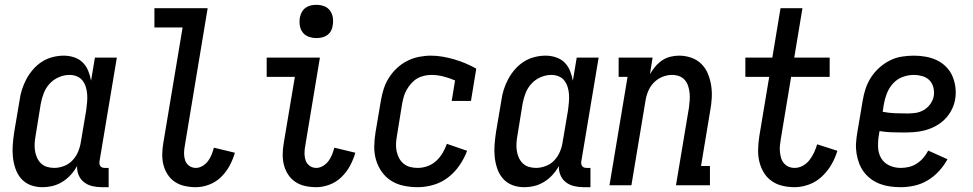

<svg xmlns="http://www.w3.org/2000/svg" viewBox="-20 -769 4040 797"><path d="M155 8Q129 8 106 -1Q83 -10 67.5 -28Q52 -46 44 -69.5Q36 -93 33.5 -118Q31 -143 33 -169Q35 -195 39 -221L61 -351Q64 -374 71 -396.5Q78 -419 89.5 -440.5Q101 -462 117.5 -481Q134 -500 154.5 -513Q175 -526 198.5 -532Q222 -538 245 -538Q267 -538 288 -531Q309 -524 323.5 -509.5Q338 -495 346 -475.5Q354 -456 358 -434L374 -530H465L393 -99Q392 -93 393 -88Q394 -83 397 -79Q400 -75 405 -73.5Q410 -72 416 -72H431V8H402Q382 8 363 3.5Q344 -1 329 -12.5Q314 -24 306.5 -42Q299 -60 300 -80Q289 -60 273.5 -43Q258 -26 238.5 -14Q219 -2 198 3Q177 8 155 8ZM205 -72Q225 -72 246 -80Q267 -88 282 -104.5Q297 -121 305 -141Q313 -161 316 -182L338 -312Q340 -328 341.5 -344.5Q343 -361 342 -376.5Q341 -392 336.5 -407Q332 -422 323 -434Q314 -446 299.5 -452Q285 -458 269 -458Q246 -458 224 -448.5Q202 -439 186 -421.5Q170 -404 161.5 -382Q153 -360 149 -337L128 -207Q125 -192 124 -176Q123 -160 125 -145Q127 -130 133 -116Q139 -102 149.5 -91.5Q160 -81 174.5 -76.5Q189 -72 205 -72Z M793 8Q769 8 746.5 3Q724 -2 706 -14Q688 -26 676 -44.5Q664 -63 658.5 -84.5Q653 -106 653.5 -129.5Q654 -153 658 -176L738 -655H621V-735H842L747 -163Q744 -148 744 -132.5Q744 -117 748.5 -103.5Q753 -90 765 -81Q777 -72 793 -72Q807 -72 820.5 -80Q834 -88 843.5 -100.5Q853 -113 858.5 -127.5Q864 -142 868 -156L955 -135Q947 -107 933 -81Q919 -55 897.5 -34Q876 -13 848 -2.5Q820 8 793 8Z M1293 8Q1269 8 1246.5 3Q1224 -2 1206 -14Q1188 -26 1176 -44.5Q1164 -63 1158.5 -84.5Q1153 -106 1153.5 -129.5Q1154 -153 1158 -176L1204 -450H1087V-530H1308L1247 -163Q1244 -148 1244 -132.5Q1244 -117 1248.5 -103.5Q1253 -90 1265 -81Q1277 -72 1293 -72Q1307 -72 1320.5 -80Q1334 -88 1343.5 -100.5Q1353 -113 1358.5 -127.5Q1364 -142 1368 -156L1455 -135Q1447 -107 1433 -81Q1419 -55 1397.5 -34Q1376 -13 1348 -2.5Q1320 8 1293 8ZM1293 -611Q1277 -611 1261.5 -616.5Q1246 -622 1236.5 -634.5Q1227 -647 1224.5 -663.5Q1222 -680 1225 -697Q1227 -708 1233 -719Q1239 -730 1249 -737Q1259 -744 1270.5 -746.5Q1282 -749 1293 -749Q1310 -749 1325 -743.5Q1340 -738 1349.5 -725.5Q1359 -713 1361.5 -696.5Q1364 -680 1361 -663Q1360 -652 1354 -641Q1348 -630 1338 -623Q1328 -616 1316.5 -613.5Q1305 -611 1293 -611Z M1714 8Q1684 8 1655.5 2Q1627 -4 1604 -18.5Q1581 -33 1565 -55.5Q1549 -78 1541 -105Q1533 -132 1533.5 -161.5Q1534 -191 1539 -221L1561 -351Q1565 -375 1572.5 -399Q1580 -423 1594 -445.5Q1608 -468 1628 -486.5Q1648 -505 1671 -516.5Q1694 -528 1719 -533Q1744 -538 1769 -538Q1794 -538 1819 -533.5Q1844 -529 1867.5 -522Q1891 -515 1913.5 -505.5Q1936 -496 1957 -484L1935 -350H1855L1869 -435Q1846 -445 1821 -451.5Q1796 -458 1770 -458Q1756 -458 1740.5 -454.5Q1725 -451 1711.5 -443Q1698 -435 1687 -422.5Q1676 -410 1668 -396Q1660 -382 1656 -367.5Q1652 -353 1649 -337L1628 -207Q1625 -191 1624 -174.5Q1623 -158 1626 -143Q1629 -128 1636 -114Q1643 -100 1655 -90Q1667 -80 1682 -76Q1697 -72 1714 -72Q1734 -72 1754 -79Q1774 -86 1790 -100.5Q1806 -115 1817 -133.5Q1828 -152 1835 -172L1919 -143Q1907 -111 1887 -82Q1867 -53 1839.5 -32Q1812 -11 1779 -1.5Q1746 8 1714 8Z M2155 8Q2129 8 2106 -1Q2083 -10 2067.5 -28Q2052 -46 2044 -69.5Q2036 -93 2033.5 -118Q2031 -143 2033 -169Q2035 -195 2039 -221L2061 -351Q2064 -374 2071 -396.5Q2078 -419 2089.5 -440.5Q2101 -462 2117.5 -481Q2134 -500 2154.5 -513Q2175 -526 2198.5 -532Q2222 -538 2245 -538Q2267 -538 2288 -531Q2309 -524 2323.5 -509.5Q2338 -495 2346 -475.5Q2354 -456 2358 -434L2374 -530H2465L2393 -99Q2392 -93 2393 -88Q2394 -83 2397 -79Q2400 -75 2405 -73.5Q2410 -72 2416 -72H2431V8H2402Q2382 8 2363 3.5Q2344 -1 2329 -12.5Q2314 -24 2306.5 -42Q2299 -60 2300 -80Q2289 -60 2273.5 -43Q2258 -26 2238.5 -14Q2219 -2 2198 3Q2177 8 2155 8ZM2205 -72Q2225 -72 2246 -80Q2267 -88 2282 -104.5Q2297 -121 2305 -141Q2313 -161 2316 -182L2338 -312Q2340 -328 2341.5 -344.5Q2343 -361 2342 -376.5Q2341 -392 2336.5 -407Q2332 -422 2323 -434Q2314 -446 2299.5 -452Q2285 -458 2269 -458Q2246 -458 2224 -448.5Q2202 -439 2186 -421.5Q2170 -404 2161.5 -382Q2153 -360 2149 -337L2128 -207Q2125 -192 2124 -176Q2123 -160 2125 -145Q2127 -130 2133 -116Q2139 -102 2149.5 -91.5Q2160 -81 2174.5 -76.5Q2189 -72 2205 -72Z M2510 0 2585 -450H2548V-530H2689L2678 -461Q2687 -477 2699.5 -492Q2712 -507 2728 -518Q2744 -529 2762.5 -533.5Q2781 -538 2799 -538Q2825 -538 2849.5 -529.5Q2874 -521 2891.5 -503.5Q2909 -486 2918.5 -463Q2928 -440 2932 -414.5Q2936 -389 2934.5 -362.5Q2933 -336 2928 -309L2890 -80H2927V0H2786L2840 -323Q2842 -338 2843 -353.5Q2844 -369 2842.5 -383.5Q2841 -398 2836.5 -412Q2832 -426 2822.5 -437Q2813 -448 2799 -453Q2785 -458 2770 -458Q2749 -458 2728.5 -449.5Q2708 -441 2693 -425Q2678 -409 2670 -389Q2662 -369 2659 -348L2601 0Z M3279 8Q3252 8 3227 2Q3202 -4 3182 -18.5Q3162 -33 3149.5 -54.5Q3137 -76 3131.5 -100.5Q3126 -125 3127 -151.5Q3128 -178 3132 -204L3173 -450H3074V-530H3186L3220 -735H3311L3277 -530H3424V-450H3264L3221 -191Q3219 -178 3217.5 -164.5Q3216 -151 3217.5 -138Q3219 -125 3222.5 -113Q3226 -101 3234 -91.5Q3242 -82 3253.5 -77Q3265 -72 3279 -72Q3296 -72 3312.5 -81Q3329 -90 3340.5 -105Q3352 -120 3359.5 -136.5Q3367 -153 3372 -170L3456 -143Q3447 -113 3431 -85.5Q3415 -58 3391.5 -36Q3368 -14 3338 -3Q3308 8 3279 8Z M3719 8Q3697 8 3675 5Q3653 2 3633 -5.5Q3613 -13 3596 -25.5Q3579 -38 3566.5 -54.5Q3554 -71 3546.5 -90.5Q3539 -110 3535.5 -132Q3532 -154 3533.5 -176Q3535 -198 3539 -221L3561 -351Q3565 -376 3573 -400.5Q3581 -425 3595.5 -447.5Q3610 -470 3630 -488Q3650 -506 3674 -518Q3698 -530 3723.5 -534Q3749 -538 3774 -538Q3799 -538 3823.5 -533.5Q3848 -529 3869 -519Q3890 -509 3907 -492Q3924 -475 3933.5 -453Q3943 -431 3946 -406.5Q3949 -382 3945 -357Q3941 -334 3930 -312.5Q3919 -291 3902 -274Q3885 -257 3863.5 -245.5Q3842 -234 3819 -228Q3796 -222 3773.5 -220.5Q3751 -219 3728 -219Q3703 -219 3678.5 -220Q3654 -221 3631 -225L3628 -207Q3624 -183 3625 -157.5Q3626 -132 3638 -112Q3650 -92 3672 -82Q3694 -72 3719 -72Q3736 -72 3753 -76Q3770 -80 3785.5 -90Q3801 -100 3813 -114Q3825 -128 3833 -144L3913 -108Q3899 -82 3878 -59Q3857 -36 3831 -20.5Q3805 -5 3776.5 1.5Q3748 8 3719 8ZM3747 -298Q3764 -298 3781.5 -300.5Q3799 -303 3815 -312.5Q3831 -322 3842 -337.5Q3853 -353 3856 -370Q3859 -388 3854.5 -406Q3850 -424 3838 -436Q3826 -448 3808.5 -453Q3791 -458 3773 -458Q3750 -458 3727 -449.5Q3704 -441 3687.5 -423Q3671 -405 3662 -382.5Q3653 -360 3649 -337L3644 -305Q3669 -300 3695 -299Q3721 -298 3747 -298Z"/></svg>

Font: Iosevka Slab Medium
Style: Italic
Weight: 500
Italic angle: -9°
Monospace: yes
Designer: Belleve Invis
Foundry: Belleve Invis
Version: Version 11.1.0; ttfautohint (v1.8.3)